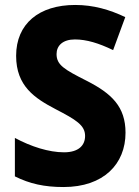

<svg xmlns="http://www.w3.org/2000/svg" viewBox="-20 -744 560 774"><path d="M486 -209C486 -314 430 -367 330 -418C239 -464 208 -482 208 -526C208 -560 233 -585 282 -585C329 -585 378 -570 436 -542L485 -675C422 -705 357 -724 283 -724C137 -724 45 -648 45 -519C45 -397 120 -348 204 -304C287 -261 323 -239 323 -196C323 -158 297 -130 238 -130C177 -130 105 -153 40 -188V-33C100 -3 159 10 236 10C398 10 486 -83 486 -209Z"/></svg>

Font: Noto Sans Thai SemCond ExtBd
Style: Regular
Weight: 800
Width: 4
Designer: Monotype Design Team
Foundry: Monotype Imaging Inc.
Version: Version 2.002